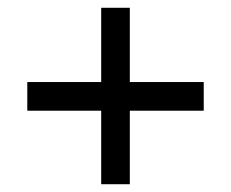

<svg xmlns="http://www.w3.org/2000/svg" viewBox="-20 -599 591 491"><path d="M238.8 -315.9H49.8V-389.2H238.8V-579.1H312V-389.2H501V-315.9H312V-127.9H238.8Z"/></svg>

Font: Noto Sans Khmer UI
Style: Regular
Weight: 400
Designer: Danh Hong
Foundry: Danh Hong
Version: Version 1.03